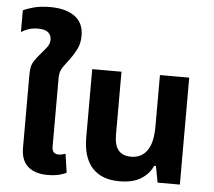

<svg xmlns="http://www.w3.org/2000/svg" viewBox="-57 -908 1092 980"><g transform="rotate(5 489.0 -417.5)"><path d="M224 10Q157 10 121 -21.5Q85 -53 85 -118V-488Q85 -514 88.5 -531Q92 -548 102 -563.5Q112 -579 131 -601Q151 -624 164 -641Q177 -658 177 -680Q177 -703 160.5 -716.5Q144 -730 109 -730Q82 -730 61 -723Q40 -716 23 -705V-816Q37 -824 73.5 -834.5Q110 -845 162 -845Q241 -845 287 -812Q333 -779 333 -713Q333 -673 317.5 -643Q302 -613 285 -590Q269 -568 257.5 -553.5Q246 -539 240.5 -524Q235 -509 235 -484V-136Q235 -99 269 -99Q285 -99 304 -106L318 -10Q280 10 224 10Z M589 10Q498 10 450 -43Q402 -96 402 -199V-548H552V-225Q552 -170 574 -145Q596 -120 638 -120Q691 -120 720 -160.5Q749 -201 749 -286V-548H899V0H785L769 -84H760Q743 -44 701.5 -17Q660 10 589 10Z"/></g></svg>

Font: TSCustom
Style: Regular
Weight: 400
Designer: Monotype Design Team
Foundry: Monotype Imaging Inc.
Version: Version 2.004; ttfautohint (v1.8.3) -l 8 -r 50 -G 200 -x 14 